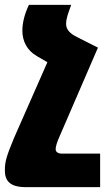

<svg xmlns="http://www.w3.org/2000/svg" viewBox="-34 -528 457 790"><path d="M-14 173C-14 216 7 242 72 242H378V104H220C205 104 195 97 195 86C195 75 201 57 206 45L369 -332L284 -375C255 -389 238 -406 238 -429C238 -452 246 -472 259 -508H85C68 -473 58 -435 58 -402C58 -360 76 -321 118 -297L161 -272L24 39C-7 114 -14 136 -14 173Z"/></svg>

Font: Noto Sans Armenian SemiCondensed Black
Style: Regular
Weight: 900
Width: 4
Designer: Monotype Design Team
Foundry: Monotype Imaging Inc.
Version: Version 2.008